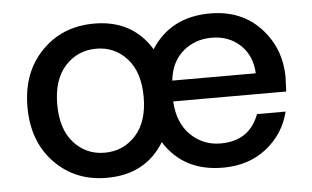

<svg xmlns="http://www.w3.org/2000/svg" viewBox="-43 -579 1064 655"><g transform="rotate(-5 489.0 -252.0)"><path d="M298 12Q190 12 119.5 -61Q49 -134 49 -252Q49 -370 120 -443Q191 -516 300 -516Q431 -516 495 -411Q562 -516 697 -516Q804 -516 869.5 -446Q935 -376 935 -275L933 -228H546Q550 -154 592.5 -112.5Q635 -71 695 -71Q794 -71 827 -160H925Q906 -84 845 -36Q784 12 696 12Q561 12 495 -93Q431 12 298 12ZM298 -74Q362 -74 404.5 -120.5Q447 -167 447 -252Q447 -337 405 -383.5Q363 -430 300 -430Q236 -430 193.5 -383.5Q151 -337 151 -252Q151 -167 193 -120.5Q235 -74 298 -74ZM835 -299Q832 -360 793 -396.5Q754 -433 695 -433Q638 -433 597 -398Q556 -363 549 -299Z"/></g></svg>

Font: AWOL-DM Medium
Style: Regular
Weight: 500
Designer: Colophon Foundry, Jonny Pinhorn, Mikhail Sharanda
Foundry: Colophon Foundry
Version: Version 1.000;Glyphs 3.2.3 (3260)